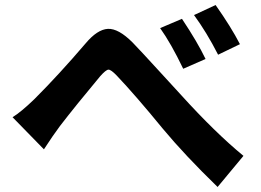

<svg xmlns="http://www.w3.org/2000/svg" viewBox="-20 -746 1040 765"><path d="M705 -671Q767 -578 799 -511L710 -472Q661 -574 618 -634ZM839 -726Q901 -638 936 -570L849 -528Q803 -618 753 -686ZM30 -279Q63 -299 117 -351Q215 -449 321 -573Q368 -629 410 -631Q452 -633 508 -577Q540 -544 613.5 -463.5Q687 -383 702 -367Q837 -218 950 -125L847 -1Q717 -127 628 -234Q520 -366 445 -445Q422 -469 412 -468.5Q402 -468 379 -442Q283 -327 219 -244Q192 -208 155 -151Z"/></svg>

Font: Noto Sans Korean Bold
Style: Bold
Weight: 700
Designer: Ryoko NISHIZUKA  (kana & ideographs); Paul D. Hunt (Latin, Greek & Cyrillic); Wenlong ZHANG  (bopomofo); Sandoll Communi
Foundry: Adobe Systems Incorporated
Version: Version 1.000;PS 1;hotconv 1.0.78;makeotf.lib2.5.61930